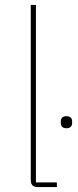

<svg xmlns="http://www.w3.org/2000/svg" viewBox="-20 -760 316 780"><path d="M250 -239C267 -239 273 -249 273 -260V-267C273 -278 267 -288 250 -288C233 -288 227 -278 227 -267V-260C227 -249 233 -239 250 -239ZM211 0V-19H126V-740H105V-29C105 -9 114 0 134 0Z"/></svg>

Font: IBM Plex Thai Thin
Style: Regular
Weight: 100
Designer: Mike Abbink, Paul van der Laan, Pieter van Rosmalen, Ben Mitchell, Mark Frömberg
Foundry: Bold Monday
Version: Version 1.0